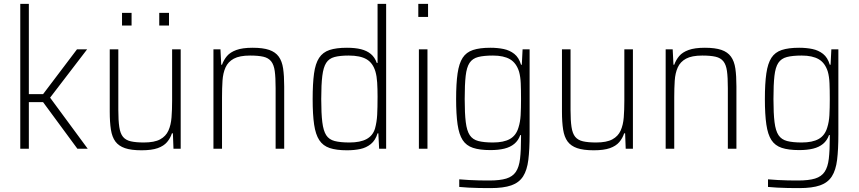

<svg xmlns="http://www.w3.org/2000/svg" viewBox="-20 -763 4405 985"><path d="M84 0V-743H128V-280H201L375 -510H427L237 -262L430 0H377L201 -239H128V0Z M706 8Q653 8 621 -3Q589 -14 572 -37Q555 -60 549 -98Q543 -136 543 -190V-510H587V-199Q587 -145 592 -111.5Q597 -78 611 -61Q625 -44 651 -38Q677 -32 718 -32Q772 -32 801.5 -48Q831 -64 844 -93Q857 -122 860 -161Q863 -200 863 -246V-510H907V0H870L867 -79H862Q854 -54 837 -34Q820 -14 789 -3Q758 8 706 8ZM606 -632V-697H655V-632ZM797 -632V-697H847V-632Z M1075 0V-510H1111L1115 -431H1119Q1128 -456 1144.5 -475.5Q1161 -495 1192.5 -506.5Q1224 -518 1276 -518Q1329 -518 1361 -507Q1393 -496 1410 -472.5Q1427 -449 1432.5 -411.5Q1438 -374 1438 -320V0H1394V-311Q1394 -366 1389.5 -398.5Q1385 -431 1371 -448.5Q1357 -466 1331 -472Q1305 -478 1263 -478Q1209 -478 1179.5 -462Q1150 -446 1137 -417Q1124 -388 1121.5 -349Q1119 -310 1119 -264V0Z M1760 8Q1706 8 1671.5 -3.5Q1637 -15 1618 -44Q1599 -73 1591.5 -124Q1584 -175 1584 -255Q1584 -334 1591 -385.5Q1598 -437 1617 -466Q1636 -495 1670.5 -506.5Q1705 -518 1760 -518Q1802 -518 1832 -510.5Q1862 -503 1882.5 -486Q1903 -469 1913 -440H1917V-743H1961V0H1925L1921 -79H1917Q1906 -43 1882.5 -24Q1859 -5 1828 1.5Q1797 8 1760 8ZM1773 -32Q1828 -32 1860.5 -49.5Q1893 -67 1904 -104Q1913 -137 1915 -173.5Q1917 -210 1917 -268Q1917 -307 1915 -339.5Q1913 -372 1906 -396Q1893 -440 1860.5 -459Q1828 -478 1769 -478Q1724 -478 1696 -470.5Q1668 -463 1653.5 -440.5Q1639 -418 1633.5 -373.5Q1628 -329 1628 -255Q1628 -181 1633.5 -136.5Q1639 -92 1653.5 -69.5Q1668 -47 1697 -39.5Q1726 -32 1773 -32Z M2126 -676V-743H2176V-676ZM2129 0V-510H2173V0Z M2497 202Q2468 202 2438.5 201.5Q2409 201 2383 199.5Q2357 198 2336 196V157Q2360 159 2386 160.5Q2412 162 2438.5 162.5Q2465 163 2490 163Q2545 163 2577.5 153Q2610 143 2626.5 118.5Q2643 94 2648 51Q2653 8 2653 -58V-70H2649Q2639 -42 2618.5 -25Q2598 -8 2567.5 -0.5Q2537 7 2496 7Q2441 7 2406.5 -4.5Q2372 -16 2353.5 -44.5Q2335 -73 2327.5 -124.5Q2320 -176 2320 -255Q2320 -335 2327.5 -386.5Q2335 -438 2353.5 -466.5Q2372 -495 2406.5 -506.5Q2441 -518 2496 -518Q2533 -518 2564 -511.5Q2595 -505 2618.5 -486.5Q2642 -468 2653 -431H2657L2661 -510H2697V-74Q2697 4 2690.5 57Q2684 110 2663.5 142Q2643 174 2603 188Q2563 202 2497 202ZM2509 -32Q2564 -32 2596 -50Q2628 -68 2640 -109Q2649 -137 2651 -172Q2653 -207 2653 -255Q2653 -302 2651.5 -336Q2650 -370 2643 -395Q2629 -440 2596.5 -459Q2564 -478 2509 -478Q2462 -478 2433 -470.5Q2404 -463 2389 -440.5Q2374 -418 2369 -373.5Q2364 -329 2364 -255Q2364 -181 2369.5 -136.5Q2375 -92 2390 -69.5Q2405 -47 2434 -39.5Q2463 -32 2509 -32Z M3026 8Q2973 8 2941 -3Q2909 -14 2892 -37Q2875 -60 2869 -98Q2863 -136 2863 -190V-510H2907V-199Q2907 -145 2912 -111.5Q2917 -78 2931 -61Q2945 -44 2971 -38Q2997 -32 3038 -32Q3092 -32 3121.5 -48Q3151 -64 3164 -93Q3177 -122 3180 -161Q3183 -200 3183 -246V-510H3227V0H3190L3187 -79H3182Q3174 -54 3157 -34Q3140 -14 3109 -3Q3078 8 3026 8Z M3395 0V-510H3431L3435 -431H3439Q3448 -456 3464.5 -475.5Q3481 -495 3512.5 -506.5Q3544 -518 3596 -518Q3649 -518 3681 -507Q3713 -496 3730 -472.5Q3747 -449 3752.5 -411.5Q3758 -374 3758 -320V0H3714V-311Q3714 -366 3709.5 -398.5Q3705 -431 3691 -448.5Q3677 -466 3651 -472Q3625 -478 3583 -478Q3529 -478 3499.5 -462Q3470 -446 3457 -417Q3444 -388 3441.5 -349Q3439 -310 3439 -264V0Z M4081 202Q4052 202 4022.5 201.5Q3993 201 3967 199.5Q3941 198 3920 196V157Q3944 159 3970 160.5Q3996 162 4022.5 162.5Q4049 163 4074 163Q4129 163 4161.5 153Q4194 143 4210.5 118.5Q4227 94 4232 51Q4237 8 4237 -58V-70H4233Q4223 -42 4202.5 -25Q4182 -8 4151.5 -0.5Q4121 7 4080 7Q4025 7 3990.5 -4.5Q3956 -16 3937.5 -44.5Q3919 -73 3911.5 -124.5Q3904 -176 3904 -255Q3904 -335 3911.5 -386.5Q3919 -438 3937.5 -466.5Q3956 -495 3990.5 -506.5Q4025 -518 4080 -518Q4117 -518 4148 -511.5Q4179 -505 4202.5 -486.5Q4226 -468 4237 -431H4241L4245 -510H4281V-74Q4281 4 4274.5 57Q4268 110 4247.5 142Q4227 174 4187 188Q4147 202 4081 202ZM4093 -32Q4148 -32 4180 -50Q4212 -68 4224 -109Q4233 -137 4235 -172Q4237 -207 4237 -255Q4237 -302 4235.5 -336Q4234 -370 4227 -395Q4213 -440 4180.5 -459Q4148 -478 4093 -478Q4046 -478 4017 -470.5Q3988 -463 3973 -440.5Q3958 -418 3953 -373.5Q3948 -329 3948 -255Q3948 -181 3953.5 -136.5Q3959 -92 3974 -69.5Q3989 -47 4018 -39.5Q4047 -32 4093 -32Z"/></svg>

Font: Saira SemiCondensed ExtraLight
Style: Regular
Weight: 250
Width: 4
Designer: Hector Gatti with collaboration of the Omnibus-Type team
Foundry: Omnibus-Type
Version: Version 1.101